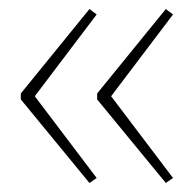

<svg xmlns="http://www.w3.org/2000/svg" viewBox="-20 -492 429 425"><path d="M26 -285V-272L178 -87L194 -98L57 -279L194 -460L178 -472ZM195 -285V-272L347 -87L363 -98L226 -279L363 -460L347 -472Z"/></svg>

Font: Noto Sans Georgian Thin
Style: Regular
Weight: 100
Designer: Monotype Design Team, Akaki Razmadze
Foundry: Google LLC
Version: Version 2.005